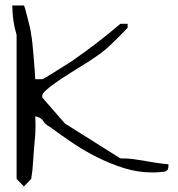

<svg xmlns="http://www.w3.org/2000/svg" viewBox="-20 -674 642 694"><path d="M40 -547.9Q32.2 -573.2 28.3 -600.6Q24.4 -627.9 24.4 -654.3H66.4Q67.4 -654.3 70.8 -642.1Q74.2 -629.9 78.6 -613.3Q83 -596.7 87.4 -578.1Q91.8 -559.6 92.8 -547.9Q94.7 -539.1 97.2 -516.6Q99.6 -494.1 101.6 -468.3Q103.5 -442.4 105.5 -419.4Q107.4 -396.5 107.4 -387.7H133.8Q134.8 -387.7 147 -395Q159.2 -402.3 176.3 -413.1Q193.4 -423.8 211.4 -435.1Q229.5 -446.3 241.2 -454.1Q286.1 -485.4 329.6 -518.6Q373 -551.8 415 -587.9H441.4V-574.2Q441.4 -573.2 432.1 -564Q422.9 -554.7 410.2 -541.5Q397.5 -528.3 383.8 -515.6Q370.1 -502.9 361.3 -495.1Q348.6 -484.4 327.6 -469.7Q306.6 -455.1 281.2 -439.5Q255.9 -423.8 229.5 -407.2Q203.1 -390.6 181.6 -375.5Q160.2 -360.4 146.5 -348.1Q132.8 -335.9 132.8 -328.1Q132.8 -326.2 132.8 -323.2Q132.8 -320.3 133.8 -320.3L214.8 -227.5L415 -101.6Q440.4 -101.6 460 -99.1Q479.5 -96.7 498.5 -93.3Q517.6 -89.8 538.6 -86.4Q559.6 -83 588.9 -80.1Q588.9 -80.1 588.9 -77.1Q588.9 -74.2 588.9 -74.2Q588.9 -66.4 586.4 -61.5Q584 -56.6 575.2 -53.7Q572.3 -53.7 565.4 -52.7Q558.6 -51.8 551.3 -51.3Q543.9 -50.8 537.6 -50.8Q531.2 -50.8 528.3 -50.8Q478.5 -50.8 429.7 -65.9Q380.9 -81.1 333.5 -104.5Q286.1 -127.9 242.7 -157.2Q199.2 -186.5 161.1 -214.8Q147.5 -222.7 142.6 -228Q137.7 -233.4 135.3 -237.8Q132.8 -242.2 127.4 -246.1Q122.1 -250 107.4 -253.9Q107.4 -250 107.9 -240.7Q108.4 -231.4 108.4 -220.2Q108.4 -209 107.9 -199.7Q107.4 -190.4 107.4 -187.5Q106.4 -174.8 105 -159.2Q103.5 -143.6 102.1 -125.5Q100.6 -107.4 99.6 -89.8Q98.6 -72.3 97.2 -58.6Q95.7 -44.9 93.8 -35.2L92.8 -27.3L66.4 0L40 -27.3Z"/></svg>

Font: The Girl Next Door
Style: Regular
Weight: 400
Designer: Kimberly Geswein
Foundry: Kimberly Geswein
Version: Version 1.002 2010